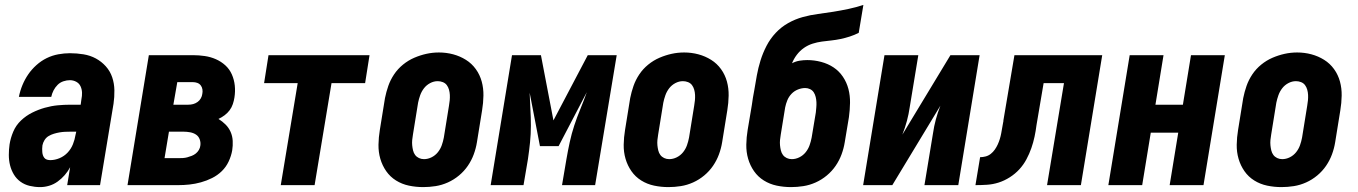

<svg xmlns="http://www.w3.org/2000/svg" viewBox="-20 -755 5540 783"><path d="M143 8Q122 8 101 3Q80 -2 63.5 -14Q47 -26 36.5 -43.5Q26 -61 21 -81Q16 -101 16 -123Q16 -145 19 -166Q23 -192 34 -218Q45 -244 65.5 -263.5Q86 -283 111 -295.5Q136 -308 162.5 -315.5Q189 -323 215 -325.5Q241 -328 267 -328H309L312 -350Q315 -364 314.5 -377.5Q314 -391 308.5 -403Q303 -415 291 -421.5Q279 -428 265 -428Q252 -428 238.5 -423.5Q225 -419 215 -409Q205 -399 198.5 -386.5Q192 -374 189 -360H57Q62 -385 71.5 -408Q81 -431 95 -451.5Q109 -472 128.5 -489.5Q148 -507 170.5 -518Q193 -529 217.5 -533.5Q242 -538 265 -538Q293 -538 320.5 -533.5Q348 -529 371 -516.5Q394 -504 411.5 -484.5Q429 -465 437.5 -440Q446 -415 446.5 -387Q447 -359 443 -332L388 0H254L266 -73Q257 -56 244 -41Q231 -26 215 -14.5Q199 -3 180.5 2.5Q162 8 144 8Q144 8 144 8Q144 8 143 8ZM185 -102Q204 -102 223 -110Q242 -118 256 -133Q270 -148 277.5 -167Q285 -186 288 -205L291 -218H267Q256 -218 245 -217.5Q234 -217 222.5 -215Q211 -213 199.5 -209.5Q188 -206 178 -200Q168 -194 161.5 -183.5Q155 -173 153 -162Q152 -155 152 -148Q152 -141 152.5 -134.5Q153 -128 155 -122Q157 -116 161 -111Q165 -106 171.5 -104Q178 -102 185 -102Z M500 0 587 -530H767Q791 -530 815 -526.5Q839 -523 860.5 -513.5Q882 -504 899 -488.5Q916 -473 925.5 -451.5Q935 -430 937.5 -406Q940 -382 936 -357Q934 -344 929.5 -330.5Q925 -317 916.5 -305.5Q908 -294 896 -285Q884 -276 871 -270Q887 -260 900 -247Q913 -234 920.5 -217Q928 -200 929 -180.5Q930 -161 927 -142Q923 -119 912.5 -96.5Q902 -74 884.5 -57Q867 -40 845 -29Q823 -18 799.5 -11.5Q776 -5 753 -2.5Q730 0 707 0ZM748 -328Q758 -328 767.5 -330.5Q777 -333 785.5 -339Q794 -345 799 -354Q804 -363 805 -372Q807 -381 805.5 -390.5Q804 -400 798.5 -407Q793 -414 784.5 -417Q776 -420 767 -420H703L687 -328ZM651 -110H707Q716 -110 725.5 -110.5Q735 -111 744 -113.5Q753 -116 762 -119.5Q771 -123 778.5 -129Q786 -135 791 -143.5Q796 -152 797 -161Q799 -174 794.5 -186.5Q790 -199 779.5 -206Q769 -213 755.5 -215.5Q742 -218 729 -218H669Z M1125 0 1194 -416H1057L1075 -530H1487L1469 -416H1332L1263 0Z M1706 8Q1676 8 1647.5 2Q1619 -4 1595 -19Q1571 -34 1555 -57Q1539 -80 1531 -107.5Q1523 -135 1523.5 -165Q1524 -195 1529 -225L1550 -355Q1555 -380 1563.5 -404.5Q1572 -429 1587 -451.5Q1602 -474 1623.5 -491.5Q1645 -509 1669.5 -519.5Q1694 -530 1719 -535.5Q1744 -541 1770 -541Q1800 -541 1828 -533.5Q1856 -526 1880 -511Q1904 -496 1920.5 -473Q1937 -450 1944.5 -422.5Q1952 -395 1951.5 -365Q1951 -335 1946 -305L1925 -175Q1921 -150 1912 -125.5Q1903 -101 1888 -79Q1873 -57 1852 -39.5Q1831 -22 1806.5 -11Q1782 0 1756.5 4Q1731 8 1706 8ZM1709 -106Q1725 -106 1740 -113.5Q1755 -121 1765.5 -134Q1776 -147 1781.5 -162.5Q1787 -178 1790 -194L1811 -324Q1813 -335 1814 -346Q1815 -357 1814.5 -368Q1814 -379 1811 -389.5Q1808 -400 1802 -408Q1796 -416 1786 -420Q1776 -424 1765 -424Q1749 -424 1734 -416Q1719 -408 1709 -395Q1699 -382 1693.5 -366.5Q1688 -351 1685 -336L1664 -206Q1662 -195 1661 -184Q1660 -173 1661 -162.5Q1662 -152 1664.5 -141.5Q1667 -131 1673 -123Q1679 -115 1688.5 -110.5Q1698 -106 1709 -106Z M1981 0 2068 -530H2186L2237 -264L2377 -530H2495L2407 0H2272L2290 -106Q2296 -141 2303.5 -175.5Q2311 -210 2322 -243.5Q2333 -277 2347 -311Q2361 -345 2373 -379L2258 -159H2182L2140 -377Q2141 -343 2143 -310Q2145 -277 2145 -242.5Q2145 -208 2141.5 -174Q2138 -140 2133 -106L2115 0Z M2706 8Q2676 8 2647.5 2Q2619 -4 2595 -19Q2571 -34 2555 -57Q2539 -80 2531 -107.5Q2523 -135 2523.5 -165Q2524 -195 2529 -225L2550 -355Q2555 -380 2563.5 -404.5Q2572 -429 2587 -451.5Q2602 -474 2623.5 -491.5Q2645 -509 2669.5 -519.5Q2694 -530 2719 -535.5Q2744 -541 2770 -541Q2800 -541 2828 -533.5Q2856 -526 2880 -511Q2904 -496 2920.5 -473Q2937 -450 2944.5 -422.5Q2952 -395 2951.5 -365Q2951 -335 2946 -305L2925 -175Q2921 -150 2912 -125.5Q2903 -101 2888 -79Q2873 -57 2852 -39.5Q2831 -22 2806.5 -11Q2782 0 2756.5 4Q2731 8 2706 8ZM2709 -106Q2725 -106 2740 -113.5Q2755 -121 2765.5 -134Q2776 -147 2781.5 -162.5Q2787 -178 2790 -194L2811 -324Q2813 -335 2814 -346Q2815 -357 2814.5 -368Q2814 -379 2811 -389.5Q2808 -400 2802 -408Q2796 -416 2786 -420Q2776 -424 2765 -424Q2749 -424 2734 -416Q2719 -408 2709 -395Q2699 -382 2693.5 -366.5Q2688 -351 2685 -336L2664 -206Q2662 -195 2661 -184Q2660 -173 2661 -162.5Q2662 -152 2664.5 -141.5Q2667 -131 2673 -123Q2679 -115 2688.5 -110.5Q2698 -106 2709 -106Z M3206 8Q3176 8 3147.5 2Q3119 -4 3095 -19Q3071 -34 3055 -57Q3039 -80 3031 -107.5Q3023 -135 3023.5 -165Q3024 -195 3029 -225L3046 -326Q3048 -341 3050.5 -356.5Q3053 -372 3056 -387Q3061 -417 3066.5 -447.5Q3072 -478 3081.5 -508.5Q3091 -539 3106 -568Q3121 -597 3143.5 -621Q3166 -645 3194.5 -661Q3223 -677 3254 -685.5Q3285 -694 3316 -698Q3347 -702 3378 -707Q3409 -712 3440 -718.5Q3471 -725 3501 -735L3482 -621Q3464 -612 3445.5 -606Q3427 -600 3408 -596Q3389 -592 3370 -590Q3351 -588 3332 -585.5Q3313 -583 3294 -577Q3275 -571 3258.5 -559.5Q3242 -548 3229.5 -531.5Q3217 -515 3210 -497Q3225 -505 3241 -507.5Q3257 -510 3272 -510Q3301 -510 3329 -502.5Q3357 -495 3379.5 -480Q3402 -465 3417.5 -442Q3433 -419 3440 -392Q3447 -365 3446.5 -335.5Q3446 -306 3442 -277L3425 -175Q3421 -150 3412 -125.5Q3403 -101 3388 -79Q3373 -57 3352 -39.5Q3331 -22 3306.5 -11Q3282 0 3256.5 4Q3231 8 3206 8ZM3209 -106Q3225 -106 3240 -113.5Q3255 -121 3265.5 -134Q3276 -147 3281.5 -162.5Q3287 -178 3290 -194L3307 -296Q3308 -306 3309 -317Q3310 -328 3309.5 -338.5Q3309 -349 3306.5 -359.5Q3304 -370 3298.5 -378.5Q3293 -387 3283.5 -391.5Q3274 -396 3264 -396Q3249 -396 3234 -390Q3219 -384 3208 -372.5Q3197 -361 3191 -346.5Q3185 -332 3182 -317L3164 -206Q3162 -195 3161 -184Q3160 -173 3161 -162.5Q3162 -152 3164.5 -141.5Q3167 -131 3173 -123Q3179 -115 3188.5 -110.5Q3198 -106 3209 -106Z M3500 0 3587 -530H3725L3690 -318Q3686 -290 3678.5 -262Q3671 -234 3660 -206L3856 -530H3975L3888 0H3750L3785 -212Q3789 -240 3796.5 -268Q3804 -296 3815 -324L3619 0Z M3958 0 3977 -114Q3988 -114 3999.5 -117Q4011 -120 4020.5 -127.5Q4030 -135 4037 -145Q4044 -155 4049 -166Q4054 -177 4057.5 -188.5Q4061 -200 4063 -211Q4065 -222 4067 -233.5Q4069 -245 4071 -256Q4071 -257 4071.5 -258.5Q4072 -260 4072 -261V-263Q4072 -263 4072 -263.5Q4072 -264 4072 -264L4117 -530H4475L4388 0H4250L4319 -416H4236L4207 -245Q4204 -221 4199 -197.5Q4194 -174 4186 -151Q4178 -128 4166 -105.5Q4154 -83 4137 -64.5Q4120 -46 4098 -32Q4076 -18 4052.5 -10.5Q4029 -3 4005 -1.5Q3981 0 3958 0Z M4500 0 4587 -530H4725L4692 -328H4804L4837 -530H4975L4888 0H4750L4785 -214H4673L4638 0Z M5206 8Q5176 8 5147.5 2Q5119 -4 5095 -19Q5071 -34 5055 -57Q5039 -80 5031 -107.5Q5023 -135 5023.5 -165Q5024 -195 5029 -225L5050 -355Q5055 -380 5063.5 -404.5Q5072 -429 5087 -451.5Q5102 -474 5123.5 -491.5Q5145 -509 5169.5 -519.5Q5194 -530 5219 -535.5Q5244 -541 5270 -541Q5300 -541 5328 -533.5Q5356 -526 5380 -511Q5404 -496 5420.5 -473Q5437 -450 5444.5 -422.5Q5452 -395 5451.5 -365Q5451 -335 5446 -305L5425 -175Q5421 -150 5412 -125.5Q5403 -101 5388 -79Q5373 -57 5352 -39.5Q5331 -22 5306.5 -11Q5282 0 5256.5 4Q5231 8 5206 8ZM5209 -106Q5225 -106 5240 -113.5Q5255 -121 5265.5 -134Q5276 -147 5281.5 -162.5Q5287 -178 5290 -194L5311 -324Q5313 -335 5314 -346Q5315 -357 5314.5 -368Q5314 -379 5311 -389.5Q5308 -400 5302 -408Q5296 -416 5286 -420Q5276 -424 5265 -424Q5249 -424 5234 -416Q5219 -408 5209 -395Q5199 -382 5193.5 -366.5Q5188 -351 5185 -336L5164 -206Q5162 -195 5161 -184Q5160 -173 5161 -162.5Q5162 -152 5164.5 -141.5Q5167 -131 5173 -123Q5179 -115 5188.5 -110.5Q5198 -106 5209 -106Z"/></svg>

Font: Iosevka Curly Heavy Oblique
Style: Regular
Weight: 900
Italic angle: -9°
Monospace: yes
Designer: Belleve Invis
Foundry: Belleve Invis
Version: Version 11.1.0; ttfautohint (v1.8.3)